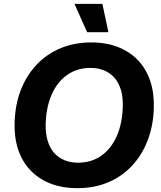

<svg xmlns="http://www.w3.org/2000/svg" viewBox="-20 -956 825 985"><path d="M377.6 9.3Q298 9.3 236.9 -15.1Q175.9 -39.6 134.4 -84.1Q92.9 -128.6 72.6 -190.6Q52.3 -252.7 55 -329Q58 -422.1 87.9 -497.1Q117.7 -572 169.9 -626.3Q222.1 -680.6 292.6 -709.4Q363 -738.3 447.4 -738.3Q526.3 -738.3 587.4 -713.9Q648.4 -689.4 689.9 -644.8Q731.4 -600.1 751.6 -538.1Q771.7 -476 769 -400Q766 -307.6 736.1 -232.3Q706.3 -157 654.4 -102.7Q602.6 -48.4 532.3 -19.6Q462 9.3 377.6 9.3ZM380.6 -121.4Q448.9 -121.4 499.4 -157Q549.9 -192.6 578.5 -256.6Q607.1 -320.6 609.7 -405.7Q611.7 -455.9 600.7 -493.4Q589.7 -530.9 567.7 -556.3Q545.7 -581.7 514.4 -594.6Q483 -607.6 443.6 -607.6Q376.3 -607.6 325.4 -572.1Q274.6 -536.7 246.1 -473.1Q217.6 -409.4 214.3 -323.3Q213 -272.9 224 -235.4Q235 -197.9 257.1 -172.4Q279.3 -147 310.5 -134.2Q341.7 -121.4 380.6 -121.4ZM427 -790.9 362.1 -936.1H505.3L536.1 -790.9Z"/></svg>

Font: Mona Sans ExtraLight
Style: Italic
Weight: 200
Italic angle: -11.6951°
Designer: Deni Anggara
Foundry: GitHub
Version: Version 2.000